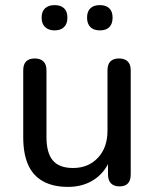

<svg xmlns="http://www.w3.org/2000/svg" viewBox="-20 -723 605 752"><path d="M247 9Q188 9 148.5 -13Q109 -35 90 -78Q71 -121 71 -186V-448Q71 -471 82.5 -482.5Q94 -494 116 -494Q138 -494 150 -482.5Q162 -471 162 -448V-186Q162 -124 187 -94.5Q212 -65 266 -65Q326 -65 363.5 -105Q401 -145 401 -211V-448Q401 -471 412.5 -482.5Q424 -494 446 -494Q468 -494 480 -482.5Q492 -471 492 -448V-40Q492 7 448 7Q426 7 414.5 -5Q403 -17 403 -40V-127L416 -110Q396 -52 351.5 -21.5Q307 9 247 9ZM371 -604Q347 -604 334 -617Q321 -630 321 -654Q321 -678 334 -690.5Q347 -703 371 -703Q395 -703 408 -690.5Q421 -678 421 -654Q421 -630 408.5 -617Q396 -604 371 -604ZM194 -604Q170 -604 156.5 -617Q143 -630 143 -654Q143 -678 156.5 -690.5Q170 -703 194 -703Q218 -703 231 -690.5Q244 -678 244 -654Q244 -630 231 -617Q218 -604 194 -604Z"/></svg>

Font: Nunito Medium
Style: Regular
Weight: 500
Designer: Vernon Adams
Foundry: Vernon Adams
Version: Version 3.601